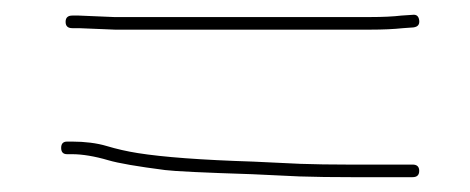

<svg xmlns="http://www.w3.org/2000/svg" viewBox="-20 -420 634 259"><path d="M62.5 -220.5C62.5 -214.8 65.2 -212 70.5 -212H77.5C90.7 -212 107.6 -209.3 125.9 -203.9C139.8 -199.8 165.4 -195.4 202.8 -190.6C215.3 -189 254.5 -187.1 320.2 -185L384 -182C404.8 -181.3 428.3 -181 454.3 -181H536.5C542.5 -181 545.5 -183.8 545.5 -189.5C545.5 -195.2 542.5 -198 536.5 -198H447.1C425.9 -198 405.2 -198.3 385.2 -199L321.5 -202C251.7 -204.2 199.8 -208.1 165.9 -213.5C151.3 -215.8 137.3 -219 124 -223C110.7 -227 94.4 -229 77.5 -229H70.5C65.2 -229 62.5 -226.2 62.5 -220.5ZM135.2 -380H479C496.5 -380 511.5 -380.7 523.5 -382L537.5 -383C543.5 -383.7 546.2 -386.8 545.5 -392.5C544.8 -398.2 541.8 -400.7 536.5 -400L521.5 -399C510.7 -397.7 496.5 -397 479 -397H134L86.5 -399H77.5C71.5 -399 68.5 -396.2 68.5 -390.5C68.5 -384.8 71.5 -382 77.5 -382H86.5Z"/></svg>

Font: Proton
Style: BkExt
Weight: 500
Version: Version 1.017